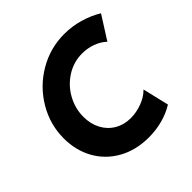

<svg xmlns="http://www.w3.org/2000/svg" viewBox="-188 -891 1061 1061"><g transform="rotate(-45 343.0 -360.5)"><path d="M50.8 -320.8Q50.8 -428.7 106.2 -522.5Q161.6 -616.2 255.9 -671.9Q350.1 -727.5 461.4 -727.5Q520.5 -727.5 578.6 -710.9Q636.7 -694.3 685.5 -664.6L599.1 -528.3Q573.2 -553.2 534.9 -567.4Q496.6 -581.5 454.6 -581.5Q388.2 -581.5 332.3 -546.1Q276.4 -510.7 244.1 -452.4Q211.9 -394 211.9 -328.6Q211.9 -272.9 234.9 -229.7Q257.8 -186.5 299.1 -162.4Q340.3 -138.2 392.6 -138.2Q437 -138.2 481.2 -154.8Q525.4 -171.4 553.7 -200.7L590.3 -46.4Q547.9 -20 496.1 -6.1Q444.3 7.8 388.2 7.8Q287.6 7.8 210.9 -34.9Q134.3 -77.6 92.5 -152.3Q50.8 -227.1 50.8 -320.8Z"/></g></svg>

Font: Reddit Sans Fudge ExBold Italic
Style: Regular
Weight: 800
Italic angle: -11.25°
Designer: Stephen Hutchings
Version: Version 1.013